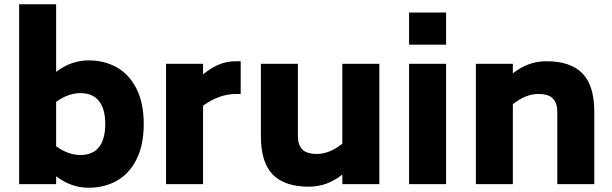

<svg xmlns="http://www.w3.org/2000/svg" viewBox="-20 -866 2880 903"><path d="M656 -283Q656 -185 622.5 -117.5Q589 -50 530.5 -16.5Q472 17 396 17Q315 17 244 -37V0H70V-846H244V-528Q315 -582 396 -582Q472 -582 530.5 -548.5Q589 -515 622.5 -447.5Q656 -380 656 -283ZM475 -283Q475 -354 445.5 -391Q416 -428 358 -428Q301 -428 244 -387V-178Q301 -137 358 -137Q416 -137 445.5 -174Q475 -211 475 -283Z M1112 -578V-424H1089Q1012 -424 935 -369V0H761V-566H935V-516Q972 -547 1009.5 -562.5Q1047 -578 1089 -578Z M1764 -566V0H1590V-45Q1553 -16 1514.5 -2Q1476 12 1432 12Q1319 12 1263 -45Q1207 -102 1207 -226V-566H1381V-226Q1381 -185 1401.5 -163.5Q1422 -142 1471 -142Q1529 -142 1590 -190V-566Z M1904 -807H2078V-656H1904ZM1904 -566H2078V0H1904Z M2775 -340V0H2601V-340Q2601 -381 2580.5 -402.5Q2560 -424 2511 -424Q2453 -424 2392 -376V0H2218V-566H2392V-521Q2429 -550 2467.5 -564Q2506 -578 2550 -578Q2663 -578 2719 -521Q2775 -464 2775 -340Z"/></svg>

Font: Biryani Heavy
Style: Regular
Weight: 900
Designer: Dan Reynolds and Mathieu Réguer
Foundry: Dan Reynolds and Mathieu Réguer
Version: Version 1.003; ttfautohint (v1.1) -l 5 -r 5 -G 72 -x 0 -D la